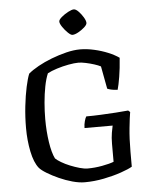

<svg xmlns="http://www.w3.org/2000/svg" viewBox="-61 -990 838 1041"><g transform="rotate(-5 358.0 -469.5)"><path d="M358 0Q328 0 291.5 -10Q255 -20 219.5 -36Q184 -52 156 -69Q128 -86 116 -100Q91 -131 78.5 -192Q66 -253 66 -321Q66 -381 72.5 -439Q79 -497 89 -543Q99 -589 109 -613Q130 -631 164 -650Q198 -669 238.5 -684.5Q279 -700 319.5 -710Q360 -720 395 -720Q431 -720 471 -711Q511 -702 546 -687.5Q581 -673 605 -656Q601 -598 593.5 -553Q586 -508 579 -484Q556 -485 542.5 -488.5Q529 -492 523 -495L500 -618Q487 -625 465 -632Q443 -639 419.5 -644Q396 -649 380 -649Q358 -649 325.5 -643Q293 -637 261.5 -627Q230 -617 210 -606Q198 -578 190 -537Q182 -496 178 -449.5Q174 -403 174 -360Q174 -293 183 -234Q192 -175 208 -143Q218 -133 239 -120.5Q260 -108 286 -97.5Q312 -87 337 -80Q362 -73 380 -73Q419 -73 459.5 -80.5Q500 -88 523 -97V-195Q523 -228 527.5 -254.5Q532 -281 535 -293H382Q382 -312 387 -330Q392 -348 397 -355Q435 -355 476.5 -357Q518 -359 557.5 -361.5Q597 -364 626 -367L636 -358Q631 -330 625 -272Q619 -214 619 -144V-62Q599 -50 557 -35.5Q515 -21 462.5 -10.5Q410 0 358 0ZM361 -802Q352 -802 336.5 -817Q321 -832 308.5 -850.5Q296 -869 296 -880Q296 -890 312.5 -904Q329 -918 349 -928.5Q369 -939 380 -939Q391 -939 405.5 -924Q420 -909 431 -890.5Q442 -872 442 -860Q442 -850 427 -836.5Q412 -823 393 -812.5Q374 -802 361 -802Z"/></g></svg>

Font: Texturina
Style: Regular
Weight: 400
Designer: Guillermo Torres Carreño
Foundry: Omnibus-Type
Version: Version 1.002; ttfautohint (v1.8.3)